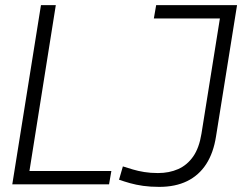

<svg xmlns="http://www.w3.org/2000/svg" viewBox="-20 -720 946 750"><path d="M28 0 140 -700H198L95 -52H415L406 0ZM445 -18 460 -70Q479 -64 499 -58Q519 -52 543.5 -48Q568 -44 597 -44Q641 -44 676 -59.5Q711 -75 734.5 -108.5Q758 -142 767 -198L839 -648H581L590 -700H906L824 -188Q814 -123 785.5 -79Q757 -35 711 -12.5Q665 10 602 10Q567 10 539 6Q511 2 488 -4.5Q465 -11 445 -18Z"/></svg>

Font: Georama ExtraCondensed Thin Light
Style: Italic
Weight: 300
Italic angle: -9°
Version: Version 1.001